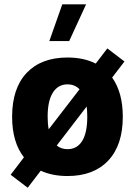

<svg xmlns="http://www.w3.org/2000/svg" viewBox="-20 -817 628 897"><path d="M271 -796.9H382.3L303.2 -625H210.4ZM109.4 60.1 29.8 -0.5 91.8 -82Q36.6 -152.8 36.6 -271.5Q36.6 -404.8 104.7 -476.6Q172.9 -548.3 295.4 -548.3Q371.6 -548.3 427.2 -520L481.4 -590.8L561.5 -529.8L503.9 -454.6Q553.7 -384.8 553.7 -271.5Q553.7 -138.7 485.6 -66.7Q417.5 5.4 295.4 5.4Q224.1 5.4 170.4 -19.5ZM295.4 -422.9Q251.5 -422.9 227.1 -384.5Q202.6 -346.2 202.6 -271.5Q202.6 -238.8 207.5 -212.9L351.6 -399.9Q329.1 -422.9 295.4 -422.9ZM387.7 -271.5Q387.7 -297.4 384.8 -319.3L245.1 -137.2Q265.6 -120.1 295.4 -120.1Q339.8 -120.1 363.8 -158.2Q387.7 -196.3 387.7 -271.5Z"/></svg>

Font: Estedad-FD ExtraBold
Style: Regular
Weight: 800
Designer: Amin Abedi
Version: Version 7.3